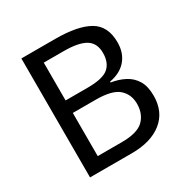

<svg xmlns="http://www.w3.org/2000/svg" viewBox="-162 -856 975 998"><g transform="rotate(-30 325.0 -357.0)"><path d="M301 -714Q435 -714 503.5 -674.5Q572 -635 572 -537Q572 -474 537 -432.5Q502 -391 436 -379V-374Q481 -367 517.5 -348Q554 -329 575 -294Q596 -259 596 -203Q596 -106 529.5 -53Q463 0 348 0H97V-714ZM319 -410Q411 -410 445 -439.5Q479 -469 479 -527Q479 -586 437.5 -611.5Q396 -637 305 -637H187V-410ZM187 -335V-76H331Q426 -76 463 -113Q500 -150 500 -210Q500 -266 461.5 -300.5Q423 -335 324 -335Z"/></g></svg>

Font: Go Noto Current
Style: Regular
Weight: 400
Designer: Monotype Design Team
Foundry: Monotype Imaging Inc.
Version: Version 2.007; ttfautohint (v1.8) -l 8 -r 50 -G 200 -x 14 -D